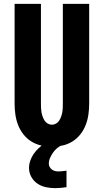

<svg xmlns="http://www.w3.org/2000/svg" viewBox="-20 -755 540 999"><path d="M250 8Q222 8 194.5 2Q167 -4 143 -19Q119 -34 101.5 -56.5Q84 -79 74 -105Q64 -131 60 -159Q56 -187 56 -215V-735H193V-215Q193 -204 193.5 -192.5Q194 -181 196 -170Q198 -159 202 -148Q206 -137 212 -127.5Q218 -118 228.5 -112Q239 -106 250 -106Q261 -106 271.5 -112Q282 -118 288 -127.5Q294 -137 298 -148Q302 -159 304 -170Q306 -181 306.5 -192.5Q307 -204 307 -215V-735H444V-215Q444 -187 440 -159Q436 -131 426 -105Q416 -79 398.5 -56.5Q381 -34 357 -19Q333 -4 305.5 2Q278 8 250 8ZM267 224Q243 224 219 219Q195 214 175 200.5Q155 187 143 165.5Q131 144 131 119Q131 100 137.5 81Q144 62 155.5 45.5Q167 29 181.5 15.5Q196 2 212 -8H303V0Q289 6 277 16Q265 26 256 39Q247 52 240.5 66.5Q234 81 234 96Q234 106 238.5 114Q243 122 250.5 127.5Q258 133 267 135Q276 137 285 137Q295 137 305.5 135.5Q316 134 326 133V219Q311 221 296.5 222.5Q282 224 267 224Z"/></svg>

Font: Iosevka Heavy
Style: Regular
Weight: 900
Monospace: yes
Designer: Belleve Invis
Foundry: Belleve Invis
Version: Version 32.5.0; ttfautohint (v1.8.4)